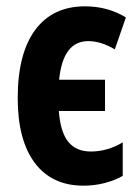

<svg xmlns="http://www.w3.org/2000/svg" viewBox="-20 -577 442 607"><path d="M244 10Q144 10 90 -62Q36 -134 36 -267Q36 -407 91 -482Q146 -557 249 -557Q320 -557 378 -522L343 -421Q299 -447 259 -447Q179 -447 167 -325H312V-226H166Q171 -159 196 -128.5Q221 -98 267 -98Q320 -98 368 -127V-21Q344 -7 311.5 1.5Q279 10 244 10Z"/></svg>

Font: Noto Sans ExtraCondensed
Style: Bold
Weight: 700
Width: 2
Designer: Monotype Design Team
Foundry: Monotype Imaging Inc.
Version: Version 2.013; ttfautohint (v1.8.4.7-5d5b)